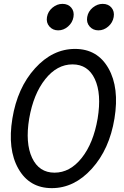

<svg xmlns="http://www.w3.org/2000/svg" viewBox="-20 -963 640 993"><path d="M455 -90.5Q364 10 248 10Q132 10 75 -90.5Q18 -191 44 -350Q70 -509 161 -609.5Q252 -710 368 -710Q484 -710 541 -609.5Q598 -509 572 -350Q546 -191 455 -90.5ZM485 -350Q506 -478 470.5 -554Q435 -630 355 -630Q275 -630 214 -553.5Q153 -477 131 -350Q110 -223 146 -146.5Q182 -70 262 -70Q342 -70 402.5 -146Q463 -222 485 -350ZM303 -943Q332 -943 348.5 -923.5Q365 -904 360 -875Q355 -846 332 -826Q309 -806 281 -806Q253 -806 235.5 -826Q218 -846 223 -875Q228 -904 251.5 -923.5Q275 -943 303 -943ZM511 -943Q540 -943 556.5 -923.5Q573 -904 568 -875Q563 -846 540 -826Q517 -806 489 -806Q461 -806 443.5 -826Q426 -846 431 -875Q436 -904 459.5 -923.5Q483 -943 511 -943Z"/></svg>

Font: CommitMono
Style: Italic
Weight: 400
Monospace: yes
Designer: Eigil Nikolajsen
Foundry: Eigil Nikolajsen
Version: Version 1.143